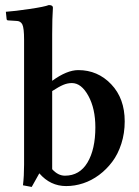

<svg xmlns="http://www.w3.org/2000/svg" viewBox="-20 -718 545 751"><path d="M184.1 -56.2Q207 -30.8 233.9 -30.8Q291.5 -30.8 322.3 -82.5Q353 -134.3 353 -220.2Q353 -293 325.7 -343Q298.3 -393.1 261.2 -393.1Q244.1 -393.1 227.3 -386Q210.4 -378.9 184.1 -361.8ZM74.2 -563Q74.2 -608.4 67.4 -622.3Q60.5 -636.2 43.9 -636.2L12.2 -638.2Q6.8 -638.2 5.9 -643.1L2.9 -671.9Q38.1 -674.3 95.9 -682.9Q153.8 -691.4 170.9 -698.2Q187 -698.2 187 -688Q184.1 -647.9 184.1 -583V-401.9Q241.7 -443.8 286.1 -443.8Q362.3 -443.8 415 -388.4Q467.8 -333 467.8 -243.2Q467.8 -196.8 454.6 -155.8Q441.4 -114.7 418.9 -85Q396.5 -55.2 367.2 -33.4Q337.9 -11.7 305.2 -1Q272.5 9.8 238.8 9.8Q176.8 9.8 133.8 -40L104 13.2L69.8 6.8Q74.2 -29.3 74.2 -74.2Z"/></svg>

Font: Linux Libertine G
Style: Semibold
Weight: 600
Designer: Philipp H. Poll
Foundry: Philipp H. Poll
Version: Version 5.1.1